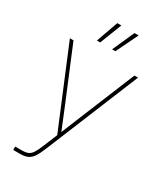

<svg xmlns="http://www.w3.org/2000/svg" viewBox="-228 -815 942 1105"><g transform="rotate(30 243.5 -262.0)"><path d="M56.2 181.6H99.1Q126 181.6 141.1 175Q156.2 168.5 168 150.9Q179.7 133.3 195.3 95.2L232.9 3.9L17.1 -515.6H41L187 -164.1Q228 -64.5 248 -14.6H240.7Q261.7 -65.4 271.7 -90.1Q281.7 -114.7 301.8 -164.1L446.3 -515.6H470.2L216.3 103Q199.2 145 184.6 166Q169.9 187 150.6 195.6Q131.3 204.1 99.1 204.1H56.2ZM158.2 -582 210 -727.5H236.8L180.2 -582ZM259.3 -582 324.2 -727.5H351.6L281.2 -582Z"/></g></svg>

Font: Intratopia Thin
Style: Regular
Weight: 100
Designer: Rasmus Andersson
Foundry: rsms
Version: Version 3.000;Glyphs 3.2.3 (3260)